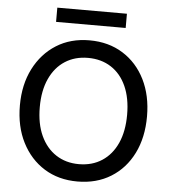

<svg xmlns="http://www.w3.org/2000/svg" viewBox="-58 -917 867 981"><g transform="rotate(5 375.0 -426.0)"><path d="M375 12Q278 12 205 -33.5Q132 -79 90.5 -160.5Q49 -242 49 -350Q49 -457 90.5 -538.5Q132 -620 205 -666Q278 -712 375 -712Q473 -712 546.5 -666Q620 -620 660.5 -538.5Q701 -457 701 -350Q701 -242 660.5 -160.5Q620 -79 546.5 -33.5Q473 12 375 12ZM375 -77Q443 -77 493.5 -110Q544 -143 571.5 -204Q599 -265 599 -350Q599 -435 571.5 -496Q544 -557 493.5 -589.5Q443 -622 375 -622Q308 -622 257.5 -589.5Q207 -557 179 -496Q151 -435 151 -350Q151 -265 179 -204Q207 -143 257.5 -110Q308 -77 375 -77ZM196 -791V-864H553V-791Z"/></g></svg>

Font: DM Sans 9pt Medium
Style: Regular
Weight: 500
Version: Version 4.004;gftools[0.9.30]